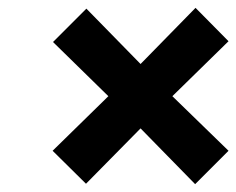

<svg xmlns="http://www.w3.org/2000/svg" viewBox="-20 -495 602 489"><path d="M200 -473 338 -332 478 -475 562 -390 419 -250 562 -111 477 -26 338 -168 199 -27 114 -111 256 -250 115 -388Z"/></svg>

Font: Titillium Web
Style: Bold Italic
Weight: 700
Italic angle: -13°
Version: Version 1.001;PS 57.000;hotconv 1.0.70;makeotf.lib2.5.55311